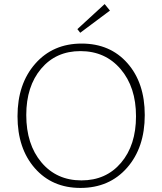

<svg xmlns="http://www.w3.org/2000/svg" viewBox="-20 -914 797 943"><path d="M374 -753 360 -771 494 -894 520 -862ZM375 9Q236 9 151 -88Q66 -185 66 -343Q66 -502 153 -601Q240 -700 381 -700Q521 -700 606 -603.5Q691 -507 691 -349Q691 -189 604 -90Q517 9 375 9ZM380 -28Q501 -28 574.5 -114.5Q648 -201 648 -343Q648 -486 572.5 -574.5Q497 -663 375 -663Q255 -663 182 -576.5Q109 -490 109 -349Q109 -205 183.5 -116.5Q258 -28 380 -28Z"/></svg>

Font: Cantarell Light
Style: Regular
Weight: 300
Designer: Dave Crossland, Nikolaus Waxweiler, Florian Fecher, Jacques Le Bailly, Eben Sorkin, Alexei Vanyashin, Alexios Zavras, Em
Version: Version 0.303